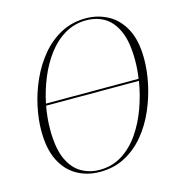

<svg xmlns="http://www.w3.org/2000/svg" viewBox="-109 -821 869 929"><g transform="rotate(-15 326.0 -357.0)"><path d="M279 11Q216 11 165 -17.5Q114 -46 84.5 -104.5Q55 -163 55 -254Q55 -312 69 -377Q83 -442 111 -503.5Q139 -565 180.5 -615Q222 -665 278 -695Q334 -725 404 -725Q462 -725 513 -698Q564 -671 595 -613Q626 -555 626 -463Q626 -404 612.5 -339.5Q599 -275 572 -212.5Q545 -150 503.5 -99.5Q462 -49 406 -19Q350 11 279 11ZM402 -715Q344 -715 295.5 -686.5Q247 -658 210.5 -609.5Q174 -561 149 -500.5Q124 -440 111 -376H575Q582 -423 582 -467Q582 -558 558.5 -612Q535 -666 495 -690.5Q455 -715 402 -715ZM280 1Q343 1 393 -30.5Q443 -62 479.5 -115Q516 -168 539.5 -233Q563 -298 574 -366H109Q98 -306 98 -249Q98 -156 122.5 -101.5Q147 -47 188.5 -23Q230 1 280 1Z"/></g></svg>

Font: Noto Serif Display SemiCondensed ExtraLight
Style: Italic
Weight: 200
Width: 4
Italic angle: -12°
Designer: Monotype Design Team
Foundry: Monotype Imaging Inc.
Version: Version 2.009